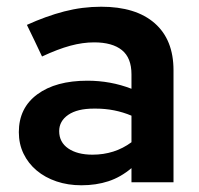

<svg xmlns="http://www.w3.org/2000/svg" viewBox="-20 -542 593 571"><path d="M222 9Q182 9 148 -2.5Q114 -14 89 -35Q64 -56 50 -85Q36 -114 36 -149Q36 -221 91 -261.5Q146 -302 240 -302Q309 -302 371 -278V-321Q371 -370 342.5 -393Q314 -416 260 -416Q226 -416 189 -406Q152 -396 105 -374Q94 -398 82.5 -421.5Q71 -445 60 -468Q117 -494 171 -508Q225 -522 281 -522Q384 -522 440 -473Q496 -424 496 -333V0H371V-42Q339 -15 302.5 -3Q266 9 222 9ZM156 -152Q156 -119 183 -100.5Q210 -82 255 -82Q321 -82 371 -119V-198Q321 -219 265 -219H259Q210 -219 183 -200.5Q156 -182 156 -152Z"/></svg>

Font: Rosa Sans SemiBold
Style: Regular
Weight: 600
Designer: Pentagram / MCKL
Foundry: Pentagram / MCKL
Version: Version 1.005;September 16, 2019;FontCreator 11.5.0.2425 64-